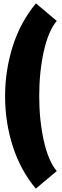

<svg xmlns="http://www.w3.org/2000/svg" viewBox="-20 -823 365 1126"><path d="M313 180.2 189.9 283.2Q99.6 174.8 54.7 34.2Q9.8 -106.4 9.8 -258.8Q9.8 -410.2 54.9 -552.2Q100.1 -694.3 190.9 -803.2L313 -700.2Q263.2 -641.1 236.6 -520.8Q210 -400.4 210 -259.8Q210 -119.1 236.6 1Q263.2 121.1 313 180.2Z"/></svg>

Font: Mikodacs
Style: Regular
Weight: 400
Designer: gluk (gluksza@wp.pl)
Foundry: gluk (gluksza@wp.pl)
Version: Version 0.28